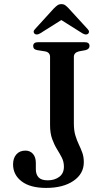

<svg xmlns="http://www.w3.org/2000/svg" viewBox="-20 -907 512 942"><path d="M391.2 -111.3Q391.2 -54.2 340.4 -19.6Q289.6 15 206.6 15Q128.4 15 86.3 -17.1Q44.1 -49.1 44.1 -100.9Q44.1 -130.9 60.3 -149.5Q76.5 -168.1 104.7 -168.1Q127.5 -168.1 141.7 -152.1Q155.8 -136 155.8 -107.7V-76.8Q155.8 -51.4 169.2 -36.9Q182.5 -22.3 214.5 -22.3Q247.8 -22.3 270.7 -39.3Q293.6 -56.3 293.6 -89.3Q293.6 -113.4 283.4 -133.5Q273.1 -153.5 259.6 -175.2Q246.1 -196.9 235.9 -225.1Q225.6 -253.3 225.6 -293.2V-628Q225.6 -638.9 219.4 -645.9Q213.2 -652.9 200.7 -655L163.5 -660.9Q152.5 -662.9 147.7 -667.9Q142.8 -672.9 142.8 -681.6Q142.8 -690.4 148.8 -695.2Q154.8 -700 167.5 -700H394.5Q407.5 -700 413.4 -695.2Q419.2 -690.4 419.2 -681.6Q419.2 -666.3 400.1 -661.1L367.3 -655Q355.4 -652.1 348.9 -645.4Q342.4 -638.7 342.4 -628V-301.3Q342.4 -267 349.8 -242.5Q357.2 -217.9 366.8 -198.1Q376.4 -178.2 383.8 -157.8Q391.2 -137.4 391.2 -111.3ZM300.8 -821.2H260.9L384.2 -743.6Q401.8 -733.3 411.9 -741.1Q416.2 -744.4 416.6 -750.7Q417 -757 410.2 -764.1L317.5 -865.3Q308.1 -875.3 300.5 -881Q292.8 -886.7 281.3 -886.7Q269.8 -886.7 261.8 -881Q253.8 -875.3 243.9 -865.3L151.7 -764.1Q144.6 -757 145.2 -750.7Q145.7 -744.4 150 -741.1Q160.1 -733.3 177.5 -743.6Z"/></svg>

Font: Fraunces
Style: Regular
Weight: 900
Version: Version 1.000;[b76b70a41]